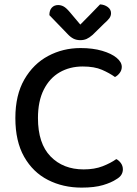

<svg xmlns="http://www.w3.org/2000/svg" viewBox="-20 -841 625 875"><path d="M535 -536Q535 -521 525.5 -508.5Q516 -496 504 -490Q479 -508 444.5 -523Q410 -538 357 -538Q298 -538 252 -511.5Q206 -485 179.5 -432.5Q153 -380 153 -303Q153 -187 210.5 -128Q268 -69 361 -69Q411 -69 448 -83.5Q485 -98 510 -116Q522 -110 531 -97.5Q540 -85 540 -69Q540 -56 533 -44.5Q526 -33 510 -24Q488 -9 449.5 2.5Q411 14 352 14Q267 14 198.5 -21Q130 -56 90 -126.5Q50 -197 50 -303Q50 -408 91 -479Q132 -550 199.5 -586Q267 -622 347 -622Q403 -622 445.5 -609.5Q488 -597 511.5 -577.5Q535 -558 535 -536ZM346 -729Q365 -748 388 -771.5Q411 -795 436 -821Q456 -820 471 -809Q486 -798 486 -781Q486 -768 478 -757.5Q470 -747 455 -734L402 -682Q387 -669 374.5 -663.5Q362 -658 346 -658Q328 -658 314.5 -665Q301 -672 288 -686L205 -772Q205 -794 216 -806Q227 -818 245 -818Q258 -818 270 -811.5Q282 -805 298 -786Z"/></svg>

Font: Baloo Tamma 2 Medium
Style: Regular
Weight: 500
Designer: Divya Kowshik, Shuchita Grover and Ek Type
Foundry: Ek Type
Version: Version 1.700